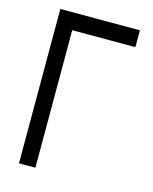

<svg xmlns="http://www.w3.org/2000/svg" viewBox="-111 -807 702 881"><g transform="rotate(15 240.0 -366.5)"><path d="M65 0V-733H443V-653H143V0Z"/></g></svg>

Font: Kreadon
Style: Regular
Weight: 400
Designer: kohakuno
Foundry: StudioGnu
Version: Version 1.000;Glyphs 3.1.2 (3151)